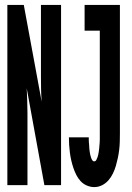

<svg xmlns="http://www.w3.org/2000/svg" viewBox="-20 -755 540 783"><path d="M364 8Q349 8 334 1.5Q319 -5 308.5 -16.5Q298 -28 291 -42Q284 -56 279 -71Q274 -86 270.5 -101.5Q267 -117 265 -132.5Q263 -148 262 -163.5Q261 -179 261 -195H342Q342 -190 342 -184.5Q342 -179 342.5 -174Q343 -169 343.5 -163.5Q344 -158 344 -153Q344 -148 345 -142.5Q346 -137 346.5 -132Q347 -127 348.5 -122Q350 -117 351.5 -112Q353 -107 356 -102Q359 -97 364 -97Q370 -97 373 -103Q376 -109 378 -114.5Q380 -120 381 -126Q382 -132 383 -138Q384 -144 384.5 -150Q385 -156 385.5 -162Q386 -168 386.5 -174Q387 -180 387 -186Q387 -192 387 -198Q387 -204 387 -210V-630H325V-735H469V-210Q469 -194 468.5 -177Q468 -160 466 -143.5Q464 -127 460.5 -110.5Q457 -94 452.5 -78.5Q448 -63 440.5 -47.5Q433 -32 422 -19.5Q411 -7 396 0.5Q381 8 364 8ZM10 0V-735H77L150 -340Q148 -365 147.5 -390.5Q147 -416 147 -441V-735H229V0H161L89 -395Q90 -370 91 -344.5Q92 -319 92 -294V0Z"/></svg>

Font: Iosevka SS18 Extrabold
Style: Regular
Weight: 800
Monospace: yes
Designer: Belleve Invis
Foundry: Belleve Invis
Version: Version 25.1.1; ttfautohint (v1.8.4)